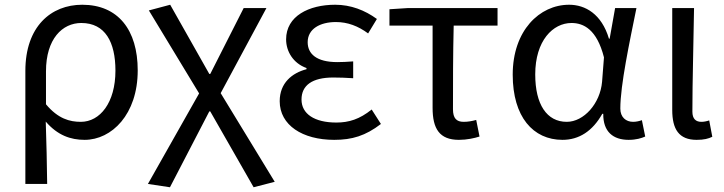

<svg xmlns="http://www.w3.org/2000/svg" viewBox="-20 -577 3056 810"><path d="M87 199H179C178 103 176 34 173 -64C223 -6 278 13 337 13C451 13 561 -94 561 -280C561 -451 478 -557 327 -557C195 -557 87 -465 87 -278ZM321 -63C274 -63 225 -76 174 -137V-276C174 -413 243 -480 323 -480C424 -480 467 -399 467 -279C467 -144 402 -63 321 -63Z M697 213 863 -107H867L1050 213L1139 190L911 -184L1104 -543H1008L867 -265H863L698 -557L608 -533L820 -183L604 199Z M1390 13C1465 13 1522 -4 1587 -54L1548 -115C1497 -74 1452 -60 1399 -60C1306 -60 1252 -97 1252 -157C1252 -217 1297 -250 1386 -250C1413 -250 1439 -249 1470 -247V-318C1444 -316 1424 -315 1403 -315C1315 -315 1278 -350 1278 -399C1278 -455 1330 -484 1397 -484C1447 -484 1491 -467 1533 -436L1570 -497C1519 -534 1460 -557 1394 -557C1283 -557 1187 -509 1187 -411C1187 -360 1217 -310 1273 -290V-285C1212 -269 1160 -227 1160 -150C1160 -49 1256 13 1390 13Z M1916 13C1950 13 1981 6 2003 -1L1989 -71C1971 -66 1954 -63 1936 -63C1906 -63 1891 -78 1891 -116C1891 -226 1891 -346 1894 -469H2079V-543H1701L1623 -538V-469H1805V-122C1805 -34 1834 13 1916 13Z M2353 13C2423 13 2480 -24 2521 -97H2525C2524 -21 2567 13 2632 13C2664 13 2686 6 2702 -1L2688 -70C2677 -66 2663 -63 2651 -63C2621 -63 2597 -82 2597 -119C2597 -218 2636 -400 2665 -543H2575L2552 -414H2549C2518 -518 2449 -557 2381 -557C2256 -557 2143 -448 2143 -262C2143 -84 2229 13 2353 13ZM2371 -63C2287 -63 2238 -136 2238 -263C2238 -406 2313 -480 2391 -480C2442 -480 2498 -453 2528 -335L2520 -232C2512 -140 2443 -63 2371 -63Z M2919 13C2950 13 2969 8 2985 0L2972 -69C2960 -65 2949 -63 2939 -63C2916 -63 2901 -75 2901 -106C2901 -237 2906 -396 2908 -543H2816V-113C2816 -32 2844 13 2919 13Z"/></svg>

Font: Noto Sans JP Regular
Style: Regular
Weight: 400
Designer: Ryoko NISHIZUKA (kana & ideographs); Paul D. Hunt (Latin, Greek & Cyrillic); Wenlong ZHANG (bopomofo); Sandoll Communica
Foundry: Adobe Systems Incorporated
Version: Version 1.004;PS 1.004;hotconv 1.0.82;makeotf.lib2.5.63406